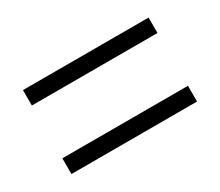

<svg xmlns="http://www.w3.org/2000/svg" viewBox="-60 -605 582 507"><g transform="rotate(-30 230.5 -352.0)"><path d="M39 -433V-480H422V-433ZM39 -224V-272H422V-224Z"/></g></svg>

Font: Noto Sans Sinhala Condensed Light
Style: Regular
Weight: 300
Width: 3
Designer: Jelle Bosma - Monotype Design Team
Foundry: Monotype Imaging Inc.
Version: Version 2.006; ttfautohint (v1.8.4.7-5d5b)